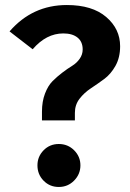

<svg xmlns="http://www.w3.org/2000/svg" viewBox="-20 -728 516 764"><path d="M246 -708Q347 -708 402.5 -660.5Q458 -613 458 -544Q458 -499 439.5 -466Q421 -433 394.5 -413.5Q368 -394 341.5 -376.5Q315 -359 296.5 -335Q278 -311 278 -279V-249H147V-284Q147 -324 159 -355.5Q171 -387 189 -405Q207 -423 228 -439Q249 -455 267 -466Q285 -477 297 -494Q309 -511 309 -531Q309 -562 288.5 -578.5Q268 -595 232 -595Q164 -595 110 -532L18 -603Q109 -708 246 -708ZM129 -70Q129 -105 153.5 -130Q178 -155 214 -155Q250 -155 275 -130Q300 -105 300 -70Q300 -35 275 -9.5Q250 16 214 16Q178 16 153.5 -9Q129 -34 129 -70Z"/></svg>

Font: Fira Sans SemiBold
Style: Regular
Weight: 600
Designer: bBox Type GmbH & Carrois Corporate GbR & Edenspiekermann AG
Foundry: bBox Type GmbH & Carrois Corporate GbR & Edenspiekermann AG
Version: Version 4.301;PS 004.301;hotconv 1.0.88;makeotf.lib2.5.64775